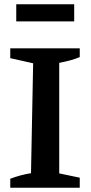

<svg xmlns="http://www.w3.org/2000/svg" viewBox="-20 -878 425 898"><path d="M28 0V-42Q75 -60 125 -68L135 -582L28 -606V-652H353V-611Q332 -602 307.5 -595.5Q283 -589 257 -584V-67L353 -47V0ZM56 -778V-858H327V-778Z"/></svg>

Font: Piazzolla SC SemiBold
Style: Regular
Weight: 600
Designer: Juan Pablo del Peral
Foundry: Huerta Tipografica
Version: Version 1.330